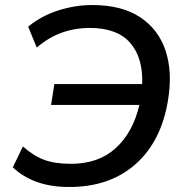

<svg xmlns="http://www.w3.org/2000/svg" viewBox="-20 -734 733 763"><path d="M253 9Q182 9 126.5 -11Q71 -31 31 -69L71 -152Q114 -114 156.5 -98.5Q199 -83 262 -83Q371 -83 439.5 -145Q508 -207 534 -317H183L196 -400H545Q549 -504 497.5 -563.5Q446 -623 336 -623Q279 -623 226.5 -604.5Q174 -586 126 -545L92 -628Q144 -671 211.5 -692.5Q279 -714 346 -714Q464 -714 537 -665.5Q610 -617 638 -532.5Q666 -448 648 -338Q622 -173 518.5 -81.5Q415 10 253 9Z"/></svg>

Font: Winston Medium
Style: Italic
Weight: 500
Italic angle: -9°
Designer: Original fonts by Vernon Adams / Changes by Cristiano Sobral
Foundry: Original fonts by Vernon Adams / Changes by Cristiano Sobral
Version: Version 2.503;July 17, 2020;FontCreator 13.0.0.2655 64-bit